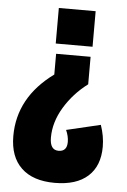

<svg xmlns="http://www.w3.org/2000/svg" viewBox="-57 -687 596 904"><g transform="rotate(5 241.5 -235.0)"><path d="M358 -646V-478H184V-646ZM353 -430V-300Q285 -249 242.5 -178.5Q200 -108 200 -35Q200 24 241 24Q281 24 281 -21Q281 -48 268 -77L429 -115Q447 -63 447 -13Q447 78 392.5 127Q338 176 236 176Q133 176 78 123.5Q23 71 23 -27Q23 -210 190 -332V-430Z"/></g></svg>

Font: Oswald Heavy
Style: Regular
Weight: 400
Designer: Vernon Adams
Foundry: Vernon Adams
Version: Version 4.101